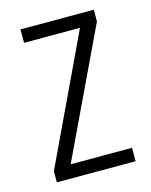

<svg xmlns="http://www.w3.org/2000/svg" viewBox="-88 -591 510 650"><g transform="rotate(-15 167.5 -266.0)"><path d="M307 0V-47H92L303 -491V-532H46V-485H242L31 -39V0Z"/></g></svg>

Font: Noto Sans Myanmar Condensed Light
Style: Regular
Weight: 300
Width: 3
Designer: Monotype Design Team
Foundry: Monotype Imaging Inc.
Version: Version 2.107